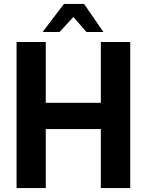

<svg xmlns="http://www.w3.org/2000/svg" viewBox="-20 -953 743 973"><path d="M64 -740H212V-432H491V-740H640V0H491V-299H212V0H64ZM304 -933H406L504 -791H418L352 -867L282 -791H196Z"/></svg>

Font: Exo
Style: Bold
Weight: 700
Designer: Natanael Gama
Foundry: Natanael Gama
Version: Version 1.500; ttfautohint (v1.6)